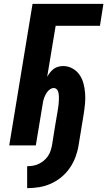

<svg xmlns="http://www.w3.org/2000/svg" viewBox="-20 -755 557 997"><path d="M121 222V108Q136 108 151 105.5Q166 103 180 96.5Q194 90 206.5 80Q219 70 228 57Q237 44 242 29.5Q247 15 250 0Q257 -46 264.5 -91.5Q272 -137 280 -183Q281 -191 282.5 -199.5Q284 -208 284.5 -216Q285 -224 285.5 -232.5Q286 -241 286 -249Q286 -257 285 -265Q284 -273 281.5 -280.5Q279 -288 273 -293Q267 -298 259 -298Q250 -298 241.5 -292.5Q233 -287 227 -279.5Q221 -272 216.5 -263.5Q212 -255 209 -246.5Q206 -238 204 -229Q202 -220 201 -211L166 0H28L149 -735H517L499 -621H269L225 -356Q231 -367 239.5 -378Q248 -389 258.5 -397Q269 -405 282 -408.5Q295 -412 308 -412Q334 -412 356.5 -399.5Q379 -387 393 -366.5Q407 -346 413.5 -321.5Q420 -297 422 -270.5Q424 -244 421.5 -217.5Q419 -191 415 -165L388 0Q383 31 372 60.5Q361 90 342.5 117Q324 144 298.5 165Q273 186 243.5 199Q214 212 183 217Q152 222 121 222Z"/></svg>

Font: Iosevka Curly Heavy Oblique
Style: Regular
Weight: 900
Italic angle: -9°
Monospace: yes
Designer: Belleve Invis
Foundry: Belleve Invis
Version: Version 11.1.0; ttfautohint (v1.8.3)